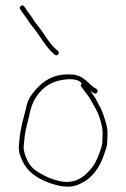

<svg xmlns="http://www.w3.org/2000/svg" viewBox="-20 -715 469 713"><path d="M195 -526 187 -533C165 -551.8 147.6 -583.7 130 -607.5C117.6 -624.3 111.8 -628.6 102 -645C94.9 -656.9 83.3 -670.4 76 -682L70 -691C63.4 -700.3 48.3 -690.4 55 -681L61 -672C64.3 -666.7 68.7 -660.7 74 -654C83 -642.4 90.5 -627.9 100 -617C119.2 -594.6 136.1 -565.1 155 -541C166.4 -526.8 173.1 -521.9 183 -512C192.3 -504 204.3 -518 195 -526ZM284 -405C279.3 -401.7 278.7 -397.7 282 -393C287.9 -385.2 292.7 -378.3 299 -370L311 -354C318.3 -342.3 324.6 -329.3 332 -317C346.2 -293.4 357.4 -260.3 361 -228V-209C361 -203 360.7 -196.3 360 -189C360 -183 359 -176.7 357 -170C349.6 -145.2 338.1 -114.1 324 -96C300.4 -65.7 270.8 -35.4 216 -40C174.1 -46 139.8 -63.1 111 -83C89.9 -98.8 77.1 -122.5 70 -151C65.7 -168.3 68.7 -174.3 70 -193C73.2 -234.8 85.1 -266.6 93 -306C105.5 -353.4 134.4 -389.7 175.5 -408C200.4 -419.1 262.1 -430.9 282 -407C282.7 -407 283.3 -406.3 284 -405ZM315 -378C316.3 -377.3 317.7 -376.3 319 -375L329 -369C338.4 -362.3 348.3 -377.4 339 -384L329 -390C304.7 -408.2 289.2 -434.5 251 -438C182.7 -444.2 140.1 -415.1 110 -379C91.1 -356.3 82 -342.8 76 -310C66.4 -271.5 55.1 -236.9 52 -194C50.5 -174.5 48 -166.8 52 -147C65.1 -101.3 89.5 -72.1 128 -51.5C161.4 -33.6 230.1 -7.3 276 -32C320.8 -51.2 349.9 -91.7 366 -140C371.8 -157.4 378 -169 378 -188C378.7 -195.3 379 -202.3 379 -209V-229C378.3 -235.7 377.3 -242.7 376 -250C368.4 -275.2 360 -305.5 347 -326C340.1 -339.7 334.1 -352.3 325 -364Z"/></svg>

Font: HoneyBee
Style: BLn
Weight: 100
Foundry: Cannot Into Space Fonts
Version: Version 0.89